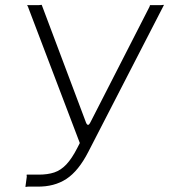

<svg xmlns="http://www.w3.org/2000/svg" viewBox="-20 -763 690 785"><path d="M84 0 89 -37Q90 -42 89 -45.5Q88 -49 90 -49H138Q175 -49 202 -58Q229 -67 251.5 -91Q274 -115 296 -158L589 -731Q592 -736 592.5 -739.5Q593 -743 595 -742H638Q643 -742 646.5 -743Q650 -744 650 -742L341 -142Q301 -64 251.5 -31.5Q202 1 132 0H97Q91 0 87.5 1Q84 2 84 0ZM314 -158 96 -731Q95 -736 92.5 -738.5Q90 -741 92 -742H139Q144 -742 147.5 -743Q151 -744 151 -742L332 -261Q336 -252 340.5 -252.5Q345 -253 351 -265L363 -258Z"/></svg>

Font: Libre Franklin ExtraLight
Style: Italic
Weight: 250
Italic angle: -8°
Designer: Pablo Impallari, Rodrigo Fuenzalida, Nhung Nguyen
Foundry: Impallari Type
Version: Version 3.000